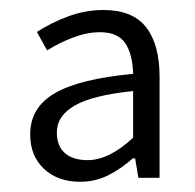

<svg xmlns="http://www.w3.org/2000/svg" viewBox="-20 -608 382 376"><path d="M240.7 -463.4Q239.7 -502 225.3 -523.4Q210.9 -544.9 175.8 -544.9Q150.4 -544.9 122.8 -534.4Q95.2 -523.9 72.3 -509.3L52.2 -545.4Q80.1 -563.5 113.5 -575.9Q147 -588.4 182.6 -588.4Q239.7 -588.4 266.1 -554.7Q292.5 -521 292.5 -457.5V-259.8H251L244.6 -297.9H240.2Q216.3 -276.9 191.2 -264.4Q166 -252 137.2 -252Q93.3 -252 66.2 -277.3Q39.1 -302.7 39.1 -344.7Q39.1 -397.5 87.4 -425.5Q135.7 -453.6 240.7 -463.4ZM240.7 -429.7Q160.6 -421.4 126 -401.1Q91.3 -380.9 91.3 -349.1Q91.3 -321.8 107.2 -308.1Q123 -294.4 151.4 -294.4Q193.8 -294.4 240.7 -338.4Z"/></svg>

Font: Varta
Style: Light
Weight: 300
Designer: Joana Correia, Viktoriya Grabowska, Eben Sorkin
Foundry: Sorkin Type
Version: Version 1.002; ttfautohint (v1.3) -l 8 -r 24 -G 200 -x 12 -H